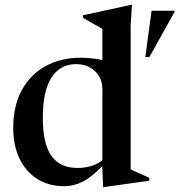

<svg xmlns="http://www.w3.org/2000/svg" viewBox="-20 -763 746 798"><path d="M600.5 -12 413.5 14.5H408.5L405.5 -60.5V-73Q358 -24 321 -6.5Q284 11 248 11Q183 11 135 -19.2Q87 -49.5 61 -104Q35 -158.5 35 -231Q35 -323.5 70.8 -388.8Q106.5 -454 169.8 -488.5Q233 -523 315 -523Q362 -523 405.5 -513.5V-643Q396.5 -648 371 -662.5Q345.5 -677 324.5 -689V-699.5L525 -743H528.5L523 -659V-59Q529 -56 543.5 -49.5Q558 -43 574 -35.8Q590 -28.5 600.5 -24ZM405.5 -392Q405.5 -438.5 374.5 -467.5Q343.5 -496.5 296 -496.5Q230.5 -496.5 194.2 -441Q158 -385.5 158 -273Q158 -165 193.8 -115Q229.5 -65 302 -65Q331 -65 356.8 -72.2Q382.5 -79.5 405.5 -96.5ZM584 -526 610 -718.5H705.5V-713.5L601 -526Z"/></svg>

Font: Newsreader 72pt Medium
Style: Regular
Weight: 500
Designer: Hugues Gentile
Foundry: Production Type
Version: Version 1.003; ttfautohint (v1.8.3)